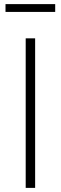

<svg xmlns="http://www.w3.org/2000/svg" viewBox="-20 -914 295 934"><path d="M150.9 -727.5H105V0H150.9ZM248.5 -894H6.8V-856H248.5Z"/></svg>

Font: Raveo ExtraLight
Style: Regular
Weight: 200
Designer: Jakub Foglar, Rasmus Andersson (Inter)
Foundry: Jakubfoglar.com
Version: Version 1.100;Glyphs 3.2.3 (3260)